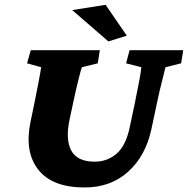

<svg xmlns="http://www.w3.org/2000/svg" viewBox="-20 -786 797 814"><path d="M110.4 -573.2H403.3L394.5 -517.6L327.1 -501Q323.2 -491.2 312.5 -448.2Q301.8 -405.3 290 -349.6L275.4 -281.2Q256.8 -196.3 281.7 -148.4Q306.6 -100.6 381.8 -100.6Q434.6 -100.6 474.1 -134.3Q513.7 -168 530.3 -248L551.8 -349.6Q563.5 -407.2 570.8 -445.8Q578.1 -484.4 579.1 -501L514.6 -517.6L529.3 -573.2H756.8L748 -517.6L681.6 -501Q677.7 -483.4 667.5 -444.3Q657.2 -405.3 645.5 -349.6L622.1 -239.3Q597.7 -125 523.4 -58.1Q449.2 8.8 338.9 8.8Q201.2 8.8 142.1 -66.9Q83 -142.6 109.4 -269.5L126 -349.6Q137.7 -407.2 145 -445.8Q152.3 -484.4 154.3 -501L94.7 -517.6ZM439.5 -610.4 286.1 -743.2 427.7 -765.6 517.6 -634.8Z"/></svg>

Font: Crimson Pro Black
Style: Italic
Weight: 900
Italic angle: -12°
Designer: Jacques Le Bailly
Foundry: Baron von Fonthausen
Version: Version 1.003